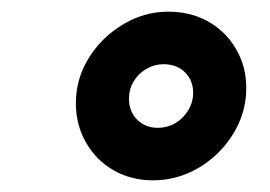

<svg xmlns="http://www.w3.org/2000/svg" viewBox="-20 -727 463 329"><path d="M242 -418Q205 -418 175 -435Q145 -452 127.5 -482.5Q110 -513 110 -550Q110 -592 132 -627.5Q154 -663 190.5 -685Q227 -707 268 -707Q307 -707 337 -690Q367 -673 384.5 -643Q402 -613 402 -576Q402 -534 379.5 -497.5Q357 -461 320.5 -439.5Q284 -418 242 -418ZM250 -508Q267 -508 280.5 -516Q294 -524 302.5 -538Q311 -552 311 -568Q311 -589 297 -603Q283 -617 260 -617Q245 -617 231 -609Q217 -601 209 -587.5Q201 -574 201 -558Q201 -536 215 -522Q229 -508 250 -508Z"/></svg>

Font: Hanken Grotesk ExtraBold
Style: Italic
Weight: 800
Italic angle: -8°
Designer: Alfredo Marco Pradil
Foundry: Hanken Design Co.
Version: Version 3.013